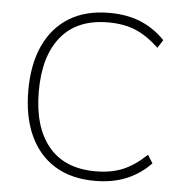

<svg xmlns="http://www.w3.org/2000/svg" viewBox="-52 -763 788 821"><g transform="rotate(5 342.0 -352.5)"><path d="M385 8Q283 8 212.5 -35.5Q142 -79 105 -160Q68 -241 68 -353Q68 -465 105 -545.5Q142 -626 212.5 -669.5Q283 -713 385 -713Q462 -713 520.5 -688.5Q579 -664 624 -617L602 -582Q553 -629 502.5 -650.5Q452 -672 384 -672Q251 -672 182 -588.5Q113 -505 113 -353Q113 -201 182 -117Q251 -33 384 -33Q452 -33 502.5 -54.5Q553 -76 602 -123L624 -88Q579 -41 520 -16.5Q461 8 385 8Z"/></g></svg>

Font: Mulish ExtraLight ExtraLight
Style: Regular
Weight: 250
Version: Version 3.603